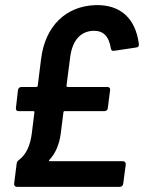

<svg xmlns="http://www.w3.org/2000/svg" viewBox="-20 -728 561 748"><path d="M173 -106C194 -128 211 -162 217 -210L227 -290C227 -293 229 -295 232 -295H387C394 -295 400 -300 400 -307L409 -377C410 -384 406 -389 399 -389H244C241 -389 239 -391 239 -394L253 -502C261 -572 295 -606 343 -608C381 -609 404 -589 412 -539C413 -532 417 -529 424 -530L511 -543C519 -544 522 -549 521 -557C508 -655 451 -711 351 -708C238 -704 156 -628 140 -498L127 -394C127 -391 124 -389 121 -389H63C56 -389 51 -384 50 -377L42 -307C41 -300 45 -295 52 -295H110C113 -295 115 -293 114 -290L104 -209C98 -162 83 -127 54 -105C48 -101 46 -97 45 -91L35 -12C35 -5 39 0 46 0H447C454 0 459 -5 460 -12L470 -88C470 -95 466 -100 459 -100H174C170 -100 170 -103 173 -106Z"/></svg>

Font: Barlow Semi Condensed SemiBold
Style: Italic
Weight: 600
Width: 4
Italic angle: -7°
Designer: Jeremy Tribby
Foundry: Tribby Type
Version: Version 1.422;hotconv 1.0.109;makeotfexe 2.5.65596